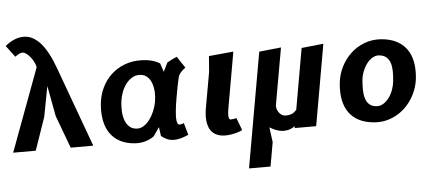

<svg xmlns="http://www.w3.org/2000/svg" viewBox="-62 -932 2939 1325"><g transform="rotate(-5 1408.0 -270.0)"><path d="M398.5 0 314.5 -226 275 -437.5 235 -227 156.5 0H0L213 -574Q208.5 -596 197.5 -615.8Q186.5 -635.5 173.5 -650.2Q160.5 -665 147.5 -673.8Q134.5 -682.5 126 -682.5Q119 -682.5 113.2 -681.2Q107.5 -680 101.5 -677Q95.5 -674 88.8 -669.5Q82 -665 72.5 -658.5L13 -737.5Q42 -762.5 74.8 -776.5Q107.5 -790.5 141 -790.5Q169 -790.5 193 -780Q217 -769.5 237.5 -751.5Q258 -733.5 275.2 -709.5Q292.5 -685.5 307 -658.5Q321.5 -631.5 333.5 -602.5Q345.5 -573.5 355.5 -546L555 0Z M1005.5 -264Q1011.5 -298 1009.8 -332Q1008 -366 998 -393.5Q988 -421 968.5 -439Q949 -457 920 -458.5Q888.5 -460.5 863.2 -445.2Q838 -430 819.5 -405Q801 -380 789.5 -348.2Q778 -316.5 774.5 -285.5Q770.5 -251 772.2 -218Q774 -185 783.5 -158Q793 -131 811.5 -113Q830 -95 859 -91.5Q886.5 -88 910.8 -103Q935 -118 954.2 -143.5Q973.5 -169 986.8 -201Q1000 -233 1005.5 -264ZM1017.5 -88 976 -28Q917 14.5 840 8.5Q782.5 4 740.8 -18.2Q699 -40.5 673 -77.5Q647 -114.5 636.8 -165Q626.5 -215.5 631.5 -276.5Q636.5 -338 660.8 -390.2Q685 -442.5 725 -480.5Q765 -518.5 819.5 -539.5Q874 -560.5 939.5 -558.5Q976.5 -557.5 1006.8 -549.5Q1037 -541.5 1064 -525.5L1084 -465.5L1114.5 -527.5Q1129 -535.5 1144.5 -543.8Q1160 -552 1182 -561L1235 -481Q1191 -452 1182.5 -414.5Q1177.5 -393.5 1170.8 -359.5Q1164 -325.5 1155.5 -276Q1152.5 -259 1149.5 -238.8Q1146.5 -218.5 1144.2 -198.2Q1142 -178 1141 -159Q1140 -140 1141.8 -125.5Q1143.5 -111 1148 -102.2Q1152.5 -93.5 1161 -93.5Q1171.5 -93.5 1179.2 -96Q1187 -98.5 1191 -101.5L1214.5 -17.5Q1186 -5 1161.2 1.8Q1136.5 8.5 1115 8.5Q1085 8.5 1062.8 -2.5Q1040.5 -13.5 1026 -26Z M1395.5 -437 1404 -546.5 1574.5 -562.5 1510.5 -200Q1507 -181 1504.2 -162.8Q1501.5 -144.5 1501.2 -130Q1501 -115.5 1504.2 -106.5Q1507.5 -97.5 1516.5 -97.5Q1538.5 -97.5 1555 -104.5L1588 -17.5Q1580 -13 1568.2 -8.8Q1556.5 -4.5 1542.8 -1Q1529 2.5 1514.8 5Q1500.5 7.5 1488 8.5Q1451.5 11 1426.2 3.5Q1401 -4 1384.2 -19Q1367.5 -34 1358.8 -55.2Q1350 -76.5 1347.2 -101.2Q1344.5 -126 1346.8 -153Q1349 -180 1354.5 -206.5Z M1952 -13.5Q1927.5 4.5 1903 9.5Q1878.5 14.5 1856 11.2Q1833.5 8 1813.2 -1Q1793 -10 1776.5 -20L1790.5 83L1761 250H1612L1752.5 -546.5L1904.5 -562.5L1835.5 -172.5Q1833 -159 1836.8 -144.8Q1840.5 -130.5 1848.5 -119Q1856.5 -107.5 1868.2 -99.8Q1880 -92 1893.5 -91.5Q1914.5 -90.5 1934.5 -97.2Q1954.5 -104 1972 -125.5L2046 -546.5L2198 -562.5L2099 0H1950Z M2500 8.5Q2440.5 3.5 2397.5 -18.2Q2354.5 -40 2328 -76.5Q2301.5 -113 2291.2 -163.5Q2281 -214 2286.5 -276.5Q2292 -338 2318.5 -391.5Q2345 -445 2386.8 -484Q2428.5 -523 2483.2 -543.2Q2538 -563.5 2599.5 -558.5Q2659 -553.5 2702 -531.8Q2745 -510 2771.8 -473.8Q2798.5 -437.5 2809 -387.8Q2819.5 -338 2814 -276.5Q2810.5 -235.5 2797 -197.2Q2783.5 -159 2762.2 -126.2Q2741 -93.5 2712.8 -67Q2684.5 -40.5 2650.8 -22.5Q2617 -4.5 2579 3.8Q2541 12 2500 8.5ZM2655.5 -264Q2659 -299 2658.8 -330.8Q2658.5 -362.5 2650.8 -387.2Q2643 -412 2626 -428.2Q2609 -444.5 2578.5 -448.5Q2553 -452 2529.8 -438.8Q2506.5 -425.5 2488.5 -401.8Q2470.5 -378 2458.8 -347.5Q2447 -317 2444.5 -285.5Q2441.5 -250 2442.2 -218.2Q2443 -186.5 2450.8 -161.8Q2458.5 -137 2475.2 -121Q2492 -105 2520.5 -101.5Q2548 -98 2571.2 -111.5Q2594.5 -125 2612.2 -148.5Q2630 -172 2641.2 -202.5Q2652.5 -233 2655.5 -264Z"/></g></svg>

Font: B612
Style: Bold Italic
Weight: 700
Italic angle: -10°
Designer: Nicolas Chauveau, Thomas Paillot, Jonathan Favre-Lamarine, Jean-Luc Vinot
Foundry: AIRBUS
Version: Version 1.008